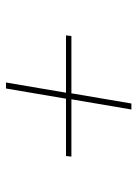

<svg xmlns="http://www.w3.org/2000/svg" viewBox="71 -660 458 640"><g transform="rotate(-90 300.0 -340.0)"><path d="M255 -131 289 -331H98L100 -349H291L325 -549H345L311 -349H502L500 -331H309L275 -131Z"/></g></svg>

Font: Iosevka Aile Thin Oblique
Style: Regular
Weight: 100
Italic angle: -9°
Designer: Belleve Invis
Foundry: Belleve Invis
Version: Version 31.1.0; ttfautohint (v1.8.4)